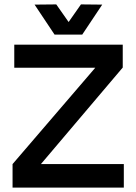

<svg xmlns="http://www.w3.org/2000/svg" viewBox="-20 -853 620 873"><path d="M37.1 0V-106.9L413.1 -544.9H44.9V-649.9H538.1V-545.9L166 -106.9H543V0ZM228 -695.8 137.2 -832 235.8 -833 292 -752.9 348.1 -833 444.8 -832 354 -695.8Z"/></svg>

Font: Apfel Grotezk Mittel
Style: Regular
Weight: 500
Designer: Luigi Gorlero
Foundry: © 2023, Luigi Gorlero & Collletttivo
Version: Version 2.000;Glyphs 3.2 (3217)